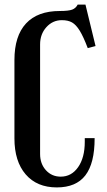

<svg xmlns="http://www.w3.org/2000/svg" viewBox="-20 -808 466 838"><path d="M241 -760Q279 -760 295 -766Q311 -772 319 -788H353L397 -607L363 -598Q344 -648 328 -674Q312 -700 294.5 -710Q277 -720 250 -720Q210 -720 182.5 -689.5Q155 -659 155 -614V-136Q155 -93 180.5 -65Q206 -37 245 -37Q292 -37 321 -78.5Q350 -120 350 -189V-205H393V-204Q393 -95 352.5 -42.5Q312 10 228 10Q141 10 92 -47Q43 -104 43 -204V-546Q43 -651 93.5 -705.5Q144 -760 241 -760Z"/></svg>

Font: Girassol
Style: Regular
Weight: 400
Width: 3
Designer: Liam Spradlin
Version: Version 1.004